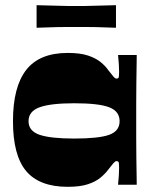

<svg xmlns="http://www.w3.org/2000/svg" viewBox="-20 -712 583 740"><path d="M241 8Q132 8 81 -52.5Q30 -113 30 -245Q30 -377 81 -442.5Q132 -508 241 -508Q289 -508 319 -498Q349 -488 367.5 -473Q386 -458 397 -442Q410 -425 417 -417Q424 -409 429 -409Q437 -409 438 -416Q439 -423 439 -436Q439 -447 438 -464.5Q437 -482 435 -500H507Q507 -489 506.5 -459Q506 -429 505.5 -390Q505 -351 505 -312.5Q505 -274 505 -245Q505 -217 505 -179.5Q505 -142 505.5 -105Q506 -68 506.5 -39.5Q507 -11 507 0H435Q437 -18 438 -35.5Q439 -53 439 -64Q439 -77 438 -84Q437 -91 429 -91Q424 -91 417 -83Q410 -75 397 -58Q386 -43 367.5 -27.5Q349 -12 319 -2Q289 8 241 8ZM266 -178Q361 -178 401 -192.5Q441 -207 441 -245Q441 -283 401 -298.5Q361 -314 266 -314Q175 -314 132.5 -298.5Q90 -283 90 -245Q90 -207 132.5 -192.5Q175 -178 266 -178ZM121 -605V-692Q173 -691 198 -690Q223 -689 238.5 -689Q254 -689 274 -689Q295 -689 310 -689Q325 -689 350.5 -690Q376 -691 427 -692V-605Q376 -607 350.5 -607.5Q325 -608 310 -608Q295 -608 274 -608Q254 -608 238.5 -608Q223 -608 198 -607.5Q173 -607 121 -605Z"/></svg>

Font: Ojuju ExtraBold
Style: Regular
Weight: 800
Designer: Chisaokwu Joboson, Mirko Velimirovic
Foundry: Udi Foundry
Version: Version 1.000